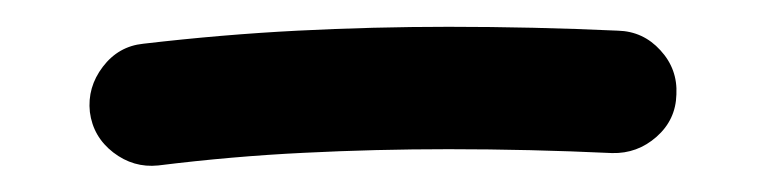

<svg xmlns="http://www.w3.org/2000/svg" viewBox="-20 -294 574 144"><path d="M47.4 -210Q45.4 -228.5 57.1 -243.9Q68.8 -259.3 87.4 -261.2Q146.5 -268.1 203.1 -271Q259.8 -273.9 316.4 -273.9Q379.9 -273.9 443.4 -271Q462.4 -270.5 475.3 -256.3Q488.3 -242.2 487.3 -223.1Q486.8 -204.1 472.4 -191.4Q458 -178.7 439 -179.2Q377 -182.1 316.4 -182.1Q261.7 -182.1 208 -179.4Q154.3 -176.8 98.6 -169.9Q80.1 -168 64.9 -179.7Q49.8 -191.4 47.4 -210Z"/></svg>

Font: Mikhak-DS2-FD Medium
Style: Regular
Weight: 500
Designer: Amin Abedi
Version: Version 3.4